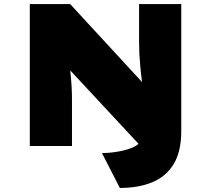

<svg xmlns="http://www.w3.org/2000/svg" viewBox="-20 -720 1041 947"><path d="M571 207 483 35Q512 35 545 30.5Q578 26 606.5 17.5Q635 9 653 -2.5Q671 -14 671 -27V-46L676 3L316 -384L325 -390Q326 -377 327.5 -362Q329 -347 330.5 -330Q332 -313 333 -296Q334 -279 334.5 -263Q335 -247 335 -234V0H127V-700H326L691 -304L683 -298Q676 -349 672.5 -386Q669 -423 667.5 -452Q666 -481 666 -509Q666 -537 666 -570V-700H874V-73Q874 27 837 88.5Q800 150 732 178.5Q664 207 571 207Z"/></svg>

Font: Lexend Giga Black
Style: Regular
Weight: 900
Designer: Bonnie Shaver-Troup, Thomas Jockin
Foundry: Lexend
Version: Version 1.007